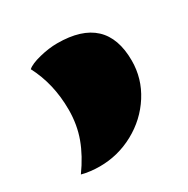

<svg xmlns="http://www.w3.org/2000/svg" viewBox="-85 -237 446 456"><g transform="rotate(-30 138.0 -9.0)"><path d="M258 -37Q258 12 231.5 53.5Q205 95 161 119Q117 143 67 143Q41 143 18 137Q44 101 57 65.5Q70 30 70 -11Q70 -82 40 -139Q50 -148 76 -154.5Q102 -161 125 -161Q258 -161 258 -37Z"/></g></svg>

Font: Sansita Black
Style: Regular
Weight: 900
Designer: Pablo Cosgaya
Foundry: Omnibus-Type
Version: Version 1.006; ttfautohint (v1.5)